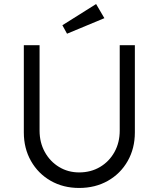

<svg xmlns="http://www.w3.org/2000/svg" viewBox="-20 -924 787 951"><path d="M98 -268V-700H176V-277Q176 -218 202 -171Q228 -124 272.5 -97Q317 -70 372 -70Q430 -70 475.5 -97Q521 -124 547 -171Q573 -218 573 -277V-700H648V-268Q648 -189 612.5 -126.5Q577 -64 514.5 -28.5Q452 7 372 7Q293 7 231 -28.5Q169 -64 133.5 -126.5Q98 -189 98 -268ZM312 -757 289 -799 456 -904 497 -834Z"/></svg>

Font: Mach Light
Style: Regular
Weight: 300
Version: Version 1.002